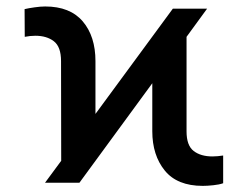

<svg xmlns="http://www.w3.org/2000/svg" viewBox="-20 -573 777 602"><path d="M121.1 0 171.9 -68.8 171.4 -381.3Q171.4 -426.3 148.9 -443.6Q126.5 -460.9 90.8 -460.9Q83 -460.9 74 -460Q64.9 -459 57.6 -457.5L57.1 -544.4Q69.8 -547.4 88.4 -550Q106.9 -552.7 121.6 -552.7Q199.7 -552.7 239.5 -505.9Q279.3 -459 279.3 -381.3V-215.8L522 -545.9H629.4L564.9 -457.5V-161.1Q564.9 -116.7 587.2 -99.6Q609.4 -82.5 646 -82.5Q653.3 -82.5 662.6 -83.3Q671.9 -84 679.7 -85.4V1.5Q667.5 5.9 648.7 7.8Q629.9 9.8 615.7 9.8Q535.6 9.8 496.6 -38.3Q457.5 -86.4 457.5 -161.6V-312L229 0Z"/></svg>

Font: Inter Medium
Style: Regular
Weight: 500
Designer: Rasmus Andersson
Foundry: rsms
Version: Version 4.001;git-9221beed3